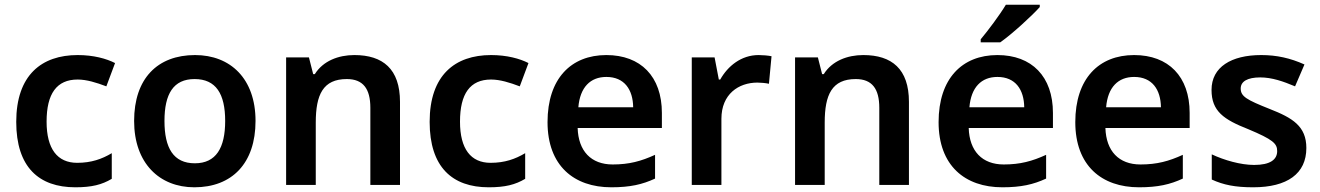

<svg xmlns="http://www.w3.org/2000/svg" viewBox="-20 -786 5612 816"><path d="M300 10C370 10 413 -1 455 -26V-135C413 -110 368 -94 308 -94C224 -94 178 -153 178 -269C178 -388 221 -448 310 -448C348 -448 390 -435 432 -419L469 -518C432 -537 377 -552 310 -552C157 -552 49 -467 49 -268C49 -76 145 10 300 10Z M1066 -272C1066 -452 959 -552 809 -552C649 -552 550 -452 550 -272C550 -92 658 10 806 10C966 10 1066 -92 1066 -272ZM679 -272C679 -387 717 -450 807 -450C898 -450 937 -387 937 -272C937 -157 898 -92 808 -92C717 -92 679 -157 679 -272Z M1486 -552C1418 -552 1353 -527 1318 -471H1311L1293 -542H1196V0H1322V-265C1322 -384 1353 -450 1454 -450C1523 -450 1554 -409 1554 -328V0H1680V-353C1680 -493 1607 -552 1486 -552Z M2057 10C2127 10 2170 -1 2212 -26V-135C2170 -110 2125 -94 2065 -94C1981 -94 1935 -153 1935 -269C1935 -388 1978 -448 2067 -448C2105 -448 2147 -435 2189 -419L2226 -518C2189 -537 2134 -552 2067 -552C1914 -552 1806 -467 1806 -268C1806 -76 1902 10 2057 10Z M2557 -552C2407 -552 2307 -452 2307 -267C2307 -82 2419 10 2578 10C2658 10 2710 -2 2764 -27V-128C2705 -101 2654 -87 2584 -87C2492 -87 2438 -144 2435 -242H2793V-306C2793 -461 2703 -552 2557 -552ZM2557 -459C2634 -459 2670 -405 2671 -330H2438C2445 -415 2489 -459 2557 -459Z M3204 -552C3130 -552 3073 -505 3041 -448H3035L3017 -542H2920V0H3046V-281C3046 -386 3119 -435 3199 -435C3213 -435 3235 -433 3248 -430L3259 -547C3245 -550 3221 -552 3204 -552Z M3649 -552C3581 -552 3516 -527 3481 -471H3474L3456 -542H3359V0H3485V-265C3485 -384 3516 -450 3617 -450C3686 -450 3717 -409 3717 -328V0H3843V-353C3843 -493 3770 -552 3649 -552Z M4399 -756V-766H4255C4228 -721 4179 -656 4148 -619V-606H4231C4281 -641 4366 -719 4399 -756ZM4219 -552C4069 -552 3969 -452 3969 -267C3969 -82 4081 10 4240 10C4320 10 4372 -2 4426 -27V-128C4367 -101 4316 -87 4246 -87C4154 -87 4100 -144 4097 -242H4455V-306C4455 -461 4365 -552 4219 -552ZM4219 -459C4296 -459 4332 -405 4333 -330H4100C4107 -415 4151 -459 4219 -459Z M4800 -552C4650 -552 4550 -452 4550 -267C4550 -82 4662 10 4821 10C4901 10 4953 -2 5007 -27V-128C4948 -101 4897 -87 4827 -87C4735 -87 4681 -144 4678 -242H5036V-306C5036 -461 4946 -552 4800 -552ZM4800 -459C4877 -459 4913 -405 4914 -330H4681C4688 -415 4732 -459 4800 -459Z M5532 -157C5532 -250 5473 -285 5376 -323C5278 -362 5253 -376 5253 -410C5253 -440 5282 -457 5336 -457C5386 -457 5434 -440 5484 -419L5524 -512C5464 -539 5406 -552 5340 -552C5213 -552 5129 -501 5129 -404C5129 -313 5181 -278 5285 -237C5390 -193 5408 -176 5408 -144C5408 -108 5379 -85 5310 -85C5253 -85 5183 -105 5130 -130V-23C5180 0 5230 10 5306 10C5451 10 5532 -48 5532 -157Z"/></svg>

Font: Noto Sans Arabic UI SmBd
Style: Regular
Weight: 600
Designer: Monotype Design Team, Nadine Chahine and Nizar Qandah
Foundry: Monotype Imaging Inc.
Version: Version 2.010